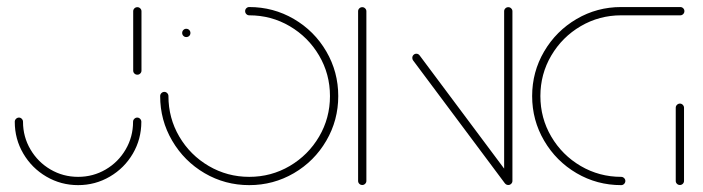

<svg xmlns="http://www.w3.org/2000/svg" viewBox="-20 -539 2046 559"><path d="M379.6 -196.7Q384.4 -196.7 388 -193Q391.5 -189.3 391.5 -184.4Q391.5 -134.1 366.9 -91.9Q342.2 -49.6 299.8 -24.8Q257.4 0 207.4 0Q157.4 0 115 -24.8Q72.6 -49.6 47.8 -91.9Q23 -134.1 23 -184.4Q23 -189.6 26.7 -193.1Q30.4 -196.7 35.2 -196.7Q40 -196.7 43.5 -193Q47 -189.3 47 -184.4Q47 -140.7 68.7 -103.9Q90.4 -67 127 -45.6Q163.7 -24.1 207.4 -24.1Q251.1 -24.1 287.8 -45.6Q324.4 -67 345.9 -103.9Q367.4 -140.7 367.4 -184.4Q367.4 -189.6 371.1 -193.1Q374.8 -196.7 379.6 -196.7ZM380 -321.5Q374.8 -321.5 371.3 -325Q367.8 -328.5 367.8 -333.3V-506.3Q367.8 -511.1 371.3 -514.6Q374.8 -518.1 380 -518.1Q384.8 -518.1 388.3 -514.6Q391.9 -511.1 391.9 -506.3V-333.3Q391.9 -328.5 388.3 -325Q384.8 -321.5 380 -321.5Z M510.4 -443Q510.4 -448.1 513.9 -451.7Q517.4 -455.2 522.2 -455.2Q527.4 -455.2 530.9 -451.7Q534.4 -448.1 534.4 -443Q534.4 -437.8 530.9 -434.4Q527.4 -431.1 522.2 -431.1Q517.4 -431.1 513.9 -434.6Q510.4 -438.1 510.4 -443ZM693.7 -506.7Q693.7 -511.5 697.2 -515Q700.7 -518.5 705.6 -518.5Q775.9 -518.5 835.6 -483.7Q895.2 -448.9 930 -389.3Q964.8 -329.6 964.8 -259.3Q964.8 -188.9 930 -129.3Q895.2 -69.6 835.6 -34.8Q775.9 0 705.6 0Q635.2 0 575.7 -34.8Q516.3 -69.6 481.3 -129.3Q446.3 -188.9 446.3 -259.3Q446.3 -264.4 450 -268Q453.7 -271.5 458.5 -271.5Q463.3 -271.5 466.9 -267.8Q470.4 -264.1 470.4 -259.3Q470.4 -195.2 502 -141.3Q533.7 -87.4 587.8 -55.7Q641.9 -24.1 705.6 -24.1Q769.6 -24.1 823.5 -55.7Q877.4 -87.4 909.1 -141.3Q940.7 -195.2 940.7 -259.3Q940.7 -323.3 909.1 -377.2Q877.4 -431.1 823.5 -462.8Q769.6 -494.4 705.6 -494.4Q700.7 -494.4 697.2 -498Q693.7 -501.5 693.7 -506.7Z M1034.8 -0.4Q1029.6 -0.4 1026.1 -3.9Q1022.6 -7.4 1022.6 -12.2V-506.3Q1022.6 -511.1 1026.1 -514.6Q1029.6 -518.1 1034.8 -518.1Q1039.6 -518.1 1043.1 -514.6Q1046.7 -511.1 1046.7 -506.3V-12.2Q1046.7 -7.4 1043.1 -3.9Q1039.6 -0.4 1034.8 -0.4ZM1180.4 -370.4Q1180.4 -375.6 1183.9 -379.1Q1187.4 -382.6 1192.2 -382.6Q1198.1 -382.6 1201.9 -377.4L1469.3 -19.3L1450 -5.2L1182.6 -363.3Q1180.4 -366.3 1180.4 -370.4ZM1460 -0.4Q1454.8 -0.4 1451.3 -3.9Q1447.8 -7.4 1447.8 -12.2V-506.3Q1447.8 -511.1 1451.3 -514.6Q1454.8 -518.1 1460 -518.1Q1464.8 -518.1 1468.3 -514.6Q1471.9 -511.1 1471.9 -506.3V-12.2Q1471.9 -7.4 1468.3 -3.9Q1464.8 -0.4 1460 -0.4Z M1800.7 -12.2Q1800.7 -7.4 1797.2 -3.7Q1793.7 0 1788.5 0Q1718.1 0 1658.7 -34.8Q1599.3 -69.6 1564.3 -129.3Q1529.3 -188.9 1529.3 -259.3Q1529.3 -329.6 1564.3 -389.3Q1599.3 -448.9 1658.7 -483.7Q1718.1 -518.5 1788.5 -518.5H1960.7Q1965.6 -518.5 1969.1 -515Q1972.6 -511.5 1972.6 -506.7Q1972.6 -501.5 1969.1 -498Q1965.6 -494.4 1960.7 -494.4H1788.5Q1724.8 -494.4 1670.7 -462.8Q1616.7 -431.1 1585 -377.2Q1553.3 -323.3 1553.3 -259.3Q1553.3 -195.2 1585 -141.3Q1616.7 -87.4 1670.7 -55.7Q1724.8 -24.1 1788.5 -24.1Q1793.3 -24.1 1797 -20.6Q1800.7 -17 1800.7 -12.2ZM1959.6 -0.4Q1954.4 -0.4 1950.9 -3.9Q1947.4 -7.4 1947.4 -12.2V-225.2Q1947.4 -230.4 1951.1 -233.9Q1954.8 -237.4 1959.6 -237.4Q1964.4 -237.4 1968 -233.7Q1971.5 -230 1971.5 -225.2V-12.2Q1971.5 -7.4 1968 -3.9Q1964.4 -0.4 1959.6 -0.4Z"/></svg>

Font: 26F Galaxy Sans Thin
Style: Regular
Weight: 100
Designer: C₂₉H₂₅N₃O₅
Version: Version 1.100